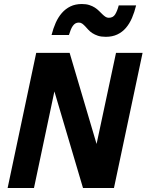

<svg xmlns="http://www.w3.org/2000/svg" viewBox="-20 -940 733 960"><path d="M395 0 252 -482.9 149.9 0H18.1L161.1 -675.8H328.1L462.9 -220.2L560.1 -675.8H692.9L549.8 0ZM237.8 -765.1Q246.1 -797.9 258.5 -825.9Q271 -854 289.3 -875Q307.6 -896 332.3 -908Q356.9 -919.9 389.6 -919.9Q410.6 -919.9 426.5 -914.8Q442.4 -909.7 454.1 -902.1Q465.8 -894.5 474.9 -885.5Q483.9 -876.5 491.7 -868.9Q499.5 -861.3 507.1 -856.2Q514.6 -851.1 523.9 -851.1Q545.4 -851.1 555.9 -868.2Q566.4 -885.3 573.7 -913.1H660.6Q652.3 -878.9 639.9 -850.1Q627.4 -821.3 609.4 -800.3Q591.3 -779.3 566.4 -767.6Q541.5 -755.9 508.8 -755.9Q485.8 -755.9 469.7 -761.2Q453.6 -766.6 441.7 -774.4Q429.7 -782.2 421.4 -791.5Q413.1 -800.8 405.8 -808.6Q398.4 -816.4 391.1 -821.8Q383.8 -827.1 374 -827.1Q364.3 -827.1 356.9 -822.8Q349.6 -818.4 343.8 -810.1Q337.9 -801.8 333.5 -790.3Q329.1 -778.8 324.7 -765.1Z"/></svg>

Font: Lorenzo Sans
Style: Bold Italic
Weight: 700
Italic angle: -12°
Foundry: Intel Corporation
Version: Version 1.00; ttfautohint (v1.5)